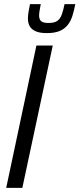

<svg xmlns="http://www.w3.org/2000/svg" viewBox="-20 -908 384 928"><path d="M10 0 156 -688H235L88 0ZM207 -748Q172 -748 152 -757Q132 -766 123.5 -781.5Q115 -797 115 -819Q115 -833 118 -851Q121 -869 125 -888H177Q174 -871 171.5 -857.5Q169 -844 169 -833Q169 -815 178.5 -806Q188 -797 214 -797Q243 -797 257 -807Q271 -817 278.5 -837.5Q286 -858 292 -888H344Q338 -857 330 -831.5Q322 -806 307.5 -787.5Q293 -769 269 -758.5Q245 -748 207 -748Z"/></svg>

Font: Saira Condensed
Style: Italic
Weight: 400
Width: 3
Italic angle: -12°
Designer: Hector Gatti with collaboration of the Omnibus-Type team
Foundry: Omnibus-Type
Version: Version 1.100